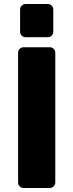

<svg xmlns="http://www.w3.org/2000/svg" viewBox="-20 -935 365 955"><path d="M70 -27V-673Q70 -684 78 -692Q86 -700 97 -700H228Q239 -700 247 -692Q255 -684 255 -673V-27Q255 -16 247 -8Q239 0 228 0H97Q86 0 78 -8Q70 -16 70 -27ZM218 -750H107Q96 -750 88 -758Q80 -766 80 -777V-888Q80 -899 88 -907Q96 -915 107 -915H218Q229 -915 237 -907Q245 -899 245 -888V-777Q245 -766 237 -758Q229 -750 218 -750Z"/></svg>

Font: Rubik
Style: Regular
Weight: 700
Designer: Hubert & Fischer
Foundry: Hubert & Fischer
Version: Version 1.100